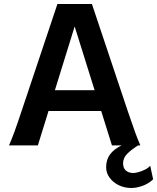

<svg xmlns="http://www.w3.org/2000/svg" viewBox="-20 -733 792 968"><path d="M170.9 0H25.4Q38.6 -29.8 52.2 -66.9Q65.9 -104 88.9 -173.3L269.5 -712.9H443.4L624 -173.3Q647 -105 660.9 -67.1Q674.8 -29.3 687.5 0H544.4L490.2 -173.3H224.6ZM457 -278.3 356.4 -599.6 256.8 -278.3ZM593.3 0H676.3Q638.7 23.9 619.6 44.2Q600.6 64.5 600.6 90.3Q600.6 114.3 614.5 126.7Q628.4 139.2 651.9 139.2Q662.6 139.2 679.2 134.5Q695.8 129.9 712.2 121.6Q728.5 113.3 737.3 102.5L752 170.9Q731 191.9 700.2 203.4Q669.4 214.8 642.1 214.8Q607.4 214.8 578.6 200.7Q549.8 186.5 532.5 162.8Q515.1 139.2 515.1 109.9Q515.1 71.8 535.2 44.9Q555.2 18.1 593.3 0Z"/></svg>

Font: Andika
Style: Bold
Weight: 700
Designer: Victor Gaultney, Annie Olsen, Julie Remington, Don Collingsworth, Eric Hays, Becca Hirsbrunner
Foundry: SIL International
Version: Version 6.101